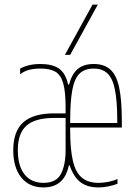

<svg xmlns="http://www.w3.org/2000/svg" viewBox="-20 -810 590 840"><path d="M170 10Q108 10 73 -33.5Q38 -77 38 -153Q38 -236 82 -275Q126 -314 217 -314H277V-294H217Q134 -294 96 -260.5Q58 -227 58 -153Q58 -84 87.5 -47Q117 -10 170 -10Q226 -10 246.5 -49Q267 -88 267 -153V-340Q267 -407 257 -444Q247 -481 223.5 -495.5Q200 -510 157 -510Q129 -510 107.5 -504.5Q86 -499 68 -485V-510Q87 -520 108.5 -525Q130 -530 157 -530Q209 -530 238 -510Q267 -490 278 -440H282Q295 -488 321 -509Q347 -530 390 -530Q436 -530 463 -505.5Q490 -481 501.5 -426.5Q513 -372 513 -280V-252H277V-272H502L493 -262V-280Q493 -367 483 -417Q473 -467 450.5 -488.5Q428 -510 390 -510Q351 -510 328.5 -488.5Q306 -467 296.5 -417Q287 -367 287 -280V-240Q287 -157 299 -106Q311 -55 338.5 -32.5Q366 -10 411 -10Q432 -10 454.5 -14.5Q477 -19 494 -27V-6Q476 1 454 5.5Q432 10 411 10Q362 10 332 -13Q302 -36 285 -86H281Q271 -38 243.5 -14Q216 10 170 10ZM287 -570H264L385 -790H408Z"/></svg>

Font: M PLUS Code Latin SemiExpanded Thin
Style: Regular
Weight: 250
Width: 6
Designer: Coji Morishita
Foundry: UNDERFOREST DESIGN
Version: Version 1.002; ttfautohint (v1.8.3)